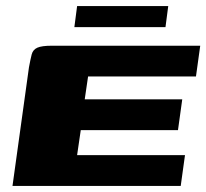

<svg xmlns="http://www.w3.org/2000/svg" viewBox="-20 -610 677 630"><path d="M21 0 75 -389Q80 -416 84 -431.5Q88 -447 102.5 -453.5Q117 -460 150 -460H637L623 -359H269L258 -284H578L564 -183H245L233 -101H587L573 0ZM224 -521 233 -590H532L523 -521Z"/></svg>

Font: Genos Thin ExtraBold
Style: Italic
Weight: 800
Italic angle: -8°
Version: Version 1.010